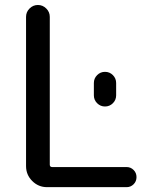

<svg xmlns="http://www.w3.org/2000/svg" viewBox="-20 -775 628 774"><path d="M358.4 -390.6V-440.4Q358.4 -459 371.6 -472.2Q384.8 -485.4 403.3 -485.4Q421.9 -485.4 435.1 -472.2Q448.2 -459 448.2 -440.4V-390.6Q448.2 -372.1 435.1 -358.9Q421.9 -345.7 403.3 -345.7Q384.8 -345.7 371.6 -358.9Q358.4 -372.1 358.4 -390.6ZM169.9 -20.5Q134.8 -20.5 109.9 -45.4Q85 -70.3 85 -105.5V-707Q85 -726.6 99.1 -740.7Q113.3 -754.9 132.8 -754.9Q152.3 -754.9 166.5 -740.7Q180.7 -726.6 180.7 -707V-111.3Q180.7 -101.6 190.4 -101.6H490.2Q506.8 -101.6 518.6 -89.8Q530.3 -78.1 530.3 -61Q530.3 -43.9 518.6 -32.2Q506.8 -20.5 490.2 -20.5Z"/></svg>

Font: Gen Jyuu GothicX Regular
Style: Regular
Weight: 400
Designer: [Source Han Sans]
Ryoko NISHIZUKA  (kana & ideographs); Paul D. Hunt (Latin, Greek & Cyrillic); Wenlong ZHANG  (bopomofo
Version: Version 1.002.20150607